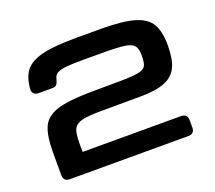

<svg xmlns="http://www.w3.org/2000/svg" viewBox="-101 -891 944 844"><g transform="rotate(-20 370.5 -469.0)"><path d="M311.6 -510.3 442.7 -511.2Q506.2 -511.4 533 -517.4Q559.8 -523.4 566.8 -537.6Q573.9 -551.7 573.9 -585.2Q573.9 -617.4 562 -631.4Q550 -645.4 517.2 -650Q484.4 -654.6 409.8 -654.6H330Q274.1 -654.6 245.7 -651.9Q217.3 -649.2 203 -640.6Q188.7 -632.1 185.7 -613.3Q181.8 -597.9 175.5 -591Q169.3 -584.1 156 -584.1H91.2Q76.9 -584.1 69.2 -592.1Q61.5 -600.1 62.6 -614.4Q66.7 -668.2 90.7 -698.2Q114.7 -728.2 170 -742.1Q225.2 -755.9 326.3 -755.9H444.2Q548.2 -755.9 602.2 -739.4Q656.1 -723 676.5 -687.3Q696.9 -651.7 696.9 -587.4Q696.9 -524.6 680.3 -488.2Q663.7 -451.8 623 -434.5Q582.3 -417.3 508.3 -417L320.8 -416.2Q258.3 -415.9 230.4 -408.1Q202.4 -400.3 193.5 -380.5Q184.6 -360.7 184.6 -317.1V-275H645.3Q659.5 -275 667.1 -267.4Q674.6 -259.9 674.6 -245.7V-210.9Q674.6 -196.7 667.1 -189.1Q659.5 -181.6 645.3 -181.6H90.8Q76.5 -181.6 69 -189.1Q61.5 -196.7 61.5 -210.9V-317.5Q61.5 -396.8 79.9 -436.2Q98.3 -475.7 150.6 -492.5Q202.9 -509.3 311.6 -510.3Z"/></g></svg>

Font: Gyrochrome
Style: Regular
Weight: 400
Designer: David Moles
Foundry: David Moles
Version: Version 1.005;Glyphs 3.2.3 (3260)